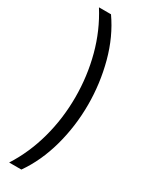

<svg xmlns="http://www.w3.org/2000/svg" viewBox="-267 -888 853 1118"><g transform="rotate(30 159.5 -329.0)"><path d="M260 -328Q260 -183 222.5 -47Q185 89 112 193H30Q101 82 137.5 -51.5Q174 -185 174 -328Q174 -470 138.5 -603.5Q103 -737 31 -851H112Q187 -744 223.5 -607Q260 -470 260 -328Z"/></g></svg>

Font: Noto Sans Tamil UI SemiCondensed
Style: Regular
Weight: 400
Width: 4
Designer: Jelle Bosma - Monotype Design Team
Foundry: Monotype Imaging Inc.
Version: Version 2.004